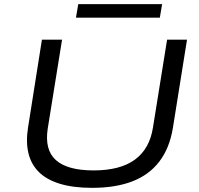

<svg xmlns="http://www.w3.org/2000/svg" viewBox="-20 -896 957 925"><path d="M424 9Q333 9 269 -10.5Q205 -30 167.5 -67Q130 -104 117 -158Q104 -212 115 -281L182 -705H279L210 -277Q194 -174 249.5 -124.5Q305 -75 431 -75Q559 -75 630 -127Q701 -179 717 -282L785 -705H881L813 -280Q797 -182 747.5 -117.5Q698 -53 617 -22Q536 9 424 9ZM346 -811 357 -876H761L750 -811Z"/></svg>

Font: Nunito Sans 10pt Expanded
Style: Italic
Weight: 400
Width: 7
Italic angle: -9°
Designer: Vernon Adams
Foundry: Vernon Adams
Version: Version 3.101;gftools[0.9.27]